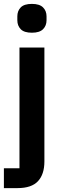

<svg xmlns="http://www.w3.org/2000/svg" viewBox="-26 -766 322 986"><path d="M74 -522H202V63Q202 129 169 164.5Q136 200 64 200H-6V98H74ZM138 -598Q98 -598 80.5 -616Q63 -634 63 -662V-682Q63 -710 80.5 -728Q98 -746 138 -746Q177 -746 195 -728Q213 -710 213 -682V-662Q213 -634 195 -616Q177 -598 138 -598Z"/></svg>

Font: IBM Plex Sans KR SmBld
Style: Regular
Weight: 600
Designer: Mike Abbink; Paul van der Laan; Pieter van Rosmalen; Wujin Sim; Chorong Kim; Dohee Lee;
Foundry: Sandoll Inc.
Version: Version 1.002